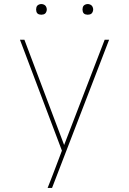

<svg xmlns="http://www.w3.org/2000/svg" viewBox="-20 -932 640 952"><path d="M238 0H216Q224 -20 232 -40.5Q240 -61 248 -82L287 -185L79 -735H101L298 -213L499 -735H521ZM415 -859Q410 -859 404.5 -860.5Q399 -862 395.5 -865.5Q392 -869 390.5 -874.5Q389 -880 389 -885Q389 -890 390.5 -895.5Q392 -901 395.5 -904.5Q399 -908 404.5 -910Q410 -912 415 -912Q420 -912 425.5 -910Q431 -908 434.5 -904.5Q438 -901 440 -895.5Q442 -890 442 -885Q442 -880 440 -874.5Q438 -869 434.5 -865.5Q431 -862 425.5 -860.5Q420 -859 415 -859ZM185 -859Q180 -859 174.5 -860.5Q169 -862 165.5 -865.5Q162 -869 160.5 -874.5Q159 -880 159 -885Q159 -890 160.5 -895.5Q162 -901 165.5 -904.5Q169 -908 174.5 -910Q180 -912 185 -912Q190 -912 195.5 -910Q201 -908 204.5 -904.5Q208 -901 210 -895.5Q212 -890 212 -885Q212 -880 210 -874.5Q208 -869 204.5 -865.5Q201 -862 195.5 -860.5Q190 -859 185 -859Z"/></svg>

Font: Iosevka Thin Extended
Style: Regular
Weight: 100
Width: 7
Monospace: yes
Designer: Belleve Invis
Foundry: Belleve Invis
Version: Version 32.5.0; ttfautohint (v1.8.4)